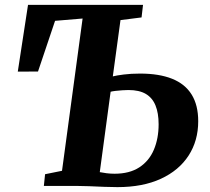

<svg xmlns="http://www.w3.org/2000/svg" viewBox="-20 -763 863 788"><path d="M462 5Q439.5 5 408 3.8Q376.5 2.5 345.5 1.2Q314.5 0 292 0H160L165 -48L234.5 -62L319 -687L206 -677.5L136 -469.5L53 -469L95 -743H567L561 -691.5L474.5 -680.5L443 -449.5Q458.5 -453.5 488 -457.2Q517.5 -461 555 -461Q633 -461 686.2 -439.8Q739.5 -418.5 766.5 -375Q793.5 -331.5 793.5 -265.5Q793.5 -185.5 754 -124.5Q714.5 -63.5 640.2 -29.2Q566 5 462 5ZM450.5 -50Q511.5 -50 551.8 -76.2Q592 -102.5 611.5 -148.5Q631 -194.5 631 -253Q631 -299 618.2 -330.2Q605.5 -361.5 578.5 -377.5Q551.5 -393.5 507 -393.5Q496.5 -393.5 482 -392.5Q467.5 -391.5 454.5 -390Q441.5 -388.5 434 -386.5L389.5 -56.5Q401.5 -54 417.5 -52Q433.5 -50 450.5 -50Z"/></svg>

Font: Merriweather 20pt ExtraBold
Style: Italic
Weight: 800
Italic angle: -7.8°
Version: Version 2.101